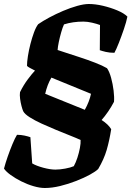

<svg xmlns="http://www.w3.org/2000/svg" viewBox="-77 -740 657 960"><path d="M147 200Q122 200 91 191Q60 182 30 167Q0 152 -23.5 135Q-47 118 -57 103Q-50 76 -38.5 43Q-27 10 -14.5 -20Q-2 -50 8 -66Q28 -66 46 -62Q64 -58 75 -54L84 77Q104 89 139 98.5Q174 108 200 108Q222 108 249 103Q276 98 292 91Q302 73 310 48.5Q318 24 322.5 0Q327 -24 326 -40Q307 -49 274 -62Q241 -75 203.5 -90.5Q166 -106 131 -122Q96 -138 71 -154Q46 -170 39 -184Q35 -193 30.5 -210Q26 -227 23.5 -246Q21 -265 23 -279Q40 -314 62.5 -344Q85 -374 98 -387Q83 -395 71.5 -401Q60 -407 58 -411Q58 -430 62.5 -459Q67 -488 75 -519.5Q83 -551 93 -578Q103 -605 114 -619Q137 -635 169.5 -652.5Q202 -670 238.5 -685.5Q275 -701 309 -710.5Q343 -720 367 -720Q400 -720 438 -711Q476 -702 509.5 -688Q543 -674 560 -657Q555 -631 542.5 -594.5Q530 -558 517 -525Q504 -492 495 -476Q471 -476 452 -480.5Q433 -485 422 -489L423 -615Q407 -621 383.5 -626.5Q360 -632 340 -632Q287 -632 243 -618Q236 -603 229 -578.5Q222 -554 217 -530Q212 -506 211 -490Q220 -487 250.5 -477Q281 -467 321 -454Q361 -441 398.5 -426.5Q436 -412 458 -399Q470 -382 478.5 -351Q487 -320 491 -287Q495 -254 493 -231Q480 -206 463.5 -182Q447 -158 431 -140Q465 -118 479 -94Q470 -37 456.5 9.5Q443 56 414 105Q402 117 373 133Q344 149 304.5 164.5Q265 180 224 190Q183 200 147 200ZM347 -191Q370 -232 378 -271L180 -352Q159 -316 149 -271Z"/></svg>

Font: Texturina 72pt 72pt Black
Style: Italic
Weight: 900
Italic angle: -11°
Designer: Guillermo Torres Carreño
Foundry: Omnibus-Type
Version: Version 1.002; ttfautohint (v1.8.3)